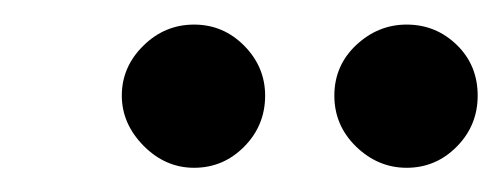

<svg xmlns="http://www.w3.org/2000/svg" viewBox="-20 -689 411 157"><path d="M312.5 -551.8Q289.1 -551.8 271.2 -569.1Q253.4 -586.4 253.4 -610.8Q253.4 -635.3 271.2 -652.1Q289.1 -668.9 312.5 -668.9Q336.4 -668.9 353.5 -652.3Q370.6 -635.7 370.6 -610.8Q370.6 -586.4 353.5 -569.1Q336.4 -551.8 312.5 -551.8ZM138.7 -551.8Q115.2 -551.8 97.4 -569.8Q79.6 -587.9 79.6 -610.8Q79.6 -634.3 97.2 -651.6Q114.7 -668.9 138.7 -668.9Q162.6 -668.9 179.7 -651.6Q196.8 -634.3 196.8 -610.8Q196.8 -586.4 179.7 -569.1Q162.6 -551.8 138.7 -551.8Z"/></svg>

Font: Liberation Serif
Style: Bold Italic
Weight: 700
Italic angle: -16.333°
Designer: Steve Matteson
Foundry: Ascender Corporation
Version: Version 2.1.5